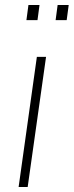

<svg xmlns="http://www.w3.org/2000/svg" viewBox="-20 -743 293 763"><path d="M54 0 126.5 -517H163L90 0ZM201 -663 209 -723H253L245 -663ZM85 -663 93 -723H137L129 -663Z"/></svg>

Font: Public Sans Thin
Style: Italic
Weight: 100
Italic angle: -8°
Designer: The Public Sans project authors (U.S. Web Design System). Libre Franklin designed by Pablo Impallari and Rodrigo Fuenzal
Version: Version 2.000